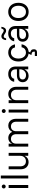

<svg xmlns="http://www.w3.org/2000/svg" viewBox="1947 -2688 963 4898"><g transform="rotate(-90 2429.0 -238.5)"><path d="M83.3 0V-500H158.3V0ZM120.8 -575Q100 -575 85.4 -589.6Q70.8 -604.2 70.8 -625Q70.8 -645.8 85.4 -660.4Q100 -675 120.8 -675Q141.7 -675 156.2 -660.4Q170.8 -645.8 170.8 -625Q170.8 -604.2 156.2 -589.6Q141.7 -575 120.8 -575Z M325 0V-700H400V0Z M742.5 9.2Q688.3 9.2 647.1 -15.8Q605.8 -40.8 582.9 -85.4Q560 -130 560 -187.5V-500H635V-204.2Q635 -136.7 669.2 -97.9Q703.3 -59.2 764.2 -59.2Q826.7 -59.2 865 -99.2Q903.3 -139.2 903.3 -204.2V-500H978.3V0H903.3V-89.2H900Q879.2 -41.7 838.3 -16.2Q797.5 9.2 742.5 9.2Z M1138.3 0V-500H1213.3V-416.7H1216.7Q1235 -461.7 1272.5 -485.4Q1310 -509.2 1361.7 -509.2Q1413.3 -509.2 1453.3 -483.8Q1493.3 -458.3 1514.2 -410H1516.7Q1540 -458.3 1580.4 -483.8Q1620.8 -509.2 1673.3 -509.2Q1725.8 -509.2 1765.4 -485Q1805 -460.8 1826.7 -416.7Q1848.3 -372.5 1848.3 -312.5V0H1773.3V-302.5Q1773.3 -368.3 1741.3 -404.6Q1709.2 -440.8 1652.5 -440.8Q1596.7 -440.8 1563.8 -404.6Q1530.8 -368.3 1530.8 -302.5V0H1455.8V-302.5Q1455.8 -368.3 1423.8 -404.6Q1391.7 -440.8 1335 -440.8Q1279.2 -440.8 1246.2 -404.6Q1213.3 -368.3 1213.3 -302.5V0Z M2008.3 0V-500H2083.3V0ZM2045.8 -575Q2025 -575 2010.4 -589.6Q1995.8 -604.2 1995.8 -625Q1995.8 -645.8 2010.4 -660.4Q2025 -675 2045.8 -675Q2066.7 -675 2081.2 -660.4Q2095.8 -645.8 2095.8 -625Q2095.8 -604.2 2081.2 -589.6Q2066.7 -575 2045.8 -575Z M2246.7 0V-500H2321.7V-416.7H2325Q2346.7 -461.7 2386.7 -485.4Q2426.7 -509.2 2480 -509.2Q2535 -509.2 2576.7 -483.3Q2618.3 -457.5 2641.7 -412.1Q2665 -366.7 2665 -307.5V0H2590V-295.8Q2590 -363.3 2554.6 -402.1Q2519.2 -440.8 2455.8 -440.8Q2392.5 -440.8 2357.1 -402.1Q2321.7 -363.3 2321.7 -295.8V0Z M2947.5 9.2Q2874.2 9.2 2827.9 -32.5Q2781.7 -74.2 2781.7 -140Q2781.7 -210 2827.1 -249.2Q2872.5 -288.3 2955.8 -288.3H3110V-315Q3110 -376.7 3077.9 -410Q3045.8 -443.3 2987.5 -443.3Q2939.2 -443.3 2908.3 -421.2Q2877.5 -399.2 2868.3 -358.3H2791.7Q2802.5 -427.5 2856.7 -468.8Q2910.8 -510 2990 -510Q3080 -510 3130.8 -460.4Q3181.7 -410.8 3181.7 -320.8V0H3110V-92.5H3106.7Q3087.5 -45.8 3044.2 -18.3Q3000.8 9.2 2947.5 9.2ZM2962.5 -55.8Q3004.2 -55.8 3037.5 -75.4Q3070.8 -95 3090.4 -128.8Q3110 -162.5 3110 -204.2V-228.3H2961.7Q2907.5 -228.3 2879.6 -205.8Q2851.7 -183.3 2851.7 -143.3Q2851.7 -103.3 2881.7 -79.6Q2911.7 -55.8 2962.5 -55.8Z M3540 10Q3474.2 10 3422.1 -22.1Q3370 -54.2 3340 -112.5Q3310 -170.8 3310 -250Q3310 -330 3340 -388.3Q3370 -446.7 3422.1 -478.3Q3474.2 -510 3540 -510Q3590 -510 3632.5 -491.2Q3675 -472.5 3705 -434.6Q3735 -396.7 3747.5 -338.3H3669.2Q3655.8 -392.5 3621.2 -417.1Q3586.7 -441.7 3540 -441.7Q3470 -441.7 3427.5 -389.6Q3385 -337.5 3385 -250Q3385 -163.3 3427.5 -110.8Q3470 -58.3 3540 -58.3Q3589.2 -58.3 3624.6 -85Q3660 -111.7 3673.3 -170H3750Q3738.3 -110 3707.9 -70Q3677.5 -30 3634.6 -10Q3591.7 10 3540 10ZM3450 223.3V168.3H3560.8V144.2Q3560.8 110 3536.2 97.1Q3511.7 84.2 3474.2 80L3528.3 -25H3578.3L3540.8 50.8Q3575 57.5 3598.8 78.3Q3622.5 99.2 3622.5 148.3Q3622.5 179.2 3603.3 201.2Q3584.2 223.3 3547.5 223.3Z M3980.8 9.2Q3907.5 9.2 3861.2 -32.5Q3815 -74.2 3815 -140Q3815 -210 3860.4 -249.2Q3905.8 -288.3 3989.2 -288.3H4143.3V-315Q4143.3 -376.7 4111.2 -410Q4079.2 -443.3 4020.8 -443.3Q3972.5 -443.3 3941.7 -421.2Q3910.8 -399.2 3901.7 -358.3H3825Q3835.8 -427.5 3890 -468.8Q3944.2 -510 4023.3 -510Q4113.3 -510 4164.2 -460.4Q4215 -410.8 4215 -320.8V0H4143.3V-92.5H4140Q4120.8 -45.8 4077.5 -18.3Q4034.2 9.2 3980.8 9.2ZM3995.8 -55.8Q4037.5 -55.8 4070.8 -75.4Q4104.2 -95 4123.8 -128.8Q4143.3 -162.5 4143.3 -204.2V-228.3H3995Q3940.8 -228.3 3912.9 -205.8Q3885 -183.3 3885 -143.3Q3885 -103.3 3915 -79.6Q3945 -55.8 3995.8 -55.8ZM3855 -565Q3860 -621.7 3885.8 -653.3Q3911.7 -685 3955 -685Q3983.3 -685 4007.9 -670Q4032.5 -655 4055 -640Q4077.5 -625 4097.5 -625Q4138.3 -625 4150 -685H4195Q4189.2 -630 4163.3 -597.5Q4137.5 -565 4094.2 -565Q4067.5 -565 4042.9 -580Q4018.3 -595 3995.8 -610Q3973.3 -625 3952.5 -625Q3930 -625 3917.9 -610.4Q3905.8 -595.8 3900 -565Z M4575 10Q4508.3 10 4455.8 -22.1Q4403.3 -54.2 4373.3 -112.5Q4343.3 -170.8 4343.3 -250Q4343.3 -330 4373.3 -388.3Q4403.3 -446.7 4455.8 -478.3Q4508.3 -510 4575 -510Q4643.3 -510 4695.4 -478.3Q4747.5 -446.7 4777.1 -388.3Q4806.7 -330 4806.7 -250Q4806.7 -170.8 4777.1 -112.1Q4747.5 -53.3 4695 -21.7Q4642.5 10 4575 10ZM4575 -58.3Q4647.5 -58.3 4689.6 -110.8Q4731.7 -163.3 4731.7 -250Q4731.7 -337.5 4689.6 -389.6Q4647.5 -441.7 4575 -441.7Q4504.2 -441.7 4461.2 -389.6Q4418.3 -337.5 4418.3 -250Q4418.3 -163.3 4461.2 -110.8Q4504.2 -58.3 4575 -58.3Z"/></g></svg>

Font: Funnel Sans Light
Style: Regular
Weight: 300
Designer: NORD ID, Kristian Moeller
Foundry: Dicotype
Version: Version 1.000